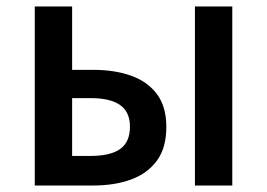

<svg xmlns="http://www.w3.org/2000/svg" viewBox="-20 -571 822 591"><path d="M87 0V-551H202V-356H267Q333 -356 383.5 -338Q434 -320 463 -281.5Q492 -243 492 -180Q492 -116 463 -76.5Q434 -37 383.5 -18.5Q333 0 267 0ZM202 -91H258Q320 -91 350 -112.5Q380 -134 380 -181Q380 -226 350 -247.5Q320 -269 258 -269H202ZM580 0V-551H695V0Z"/></svg>

Font: Noto Sans KR Medium
Style: Regular
Weight: 500
Designer: Ryoko NISHIZUKA  (kana, bopomofo & ideographs); Paul D. Hunt (Latin, Greek & Cyrillic); Sandoll Communications , Soo-you
Foundry: Adobe
Version: Version 2.004-H2;hotconv 1.0.118;makeotfexe 2.5.65603